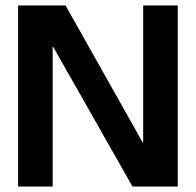

<svg xmlns="http://www.w3.org/2000/svg" viewBox="-20 -680 714 700"><path d="M46 0V-660H219L500 -161H502V-660H628V0H463L174 -509H172V0Z"/></svg>

Font: Bricolage Grotesque 96pt SemiBold
Style: Regular
Weight: 600
Designer: Mathieu Triay
Foundry: Atelier Triay
Version: Version 1.001; ttfautohint (v1.8.4.7-5d5b);gftools[0.9.33.de